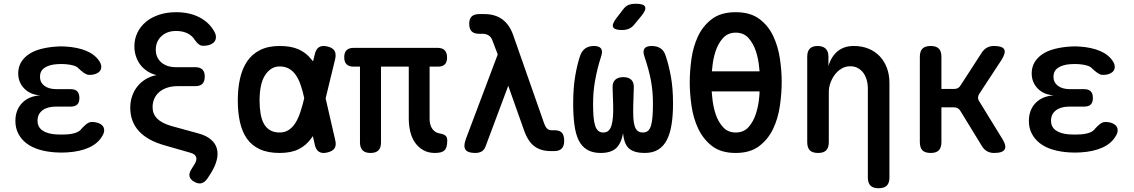

<svg xmlns="http://www.w3.org/2000/svg" viewBox="-20 -805 6040 1023"><path d="M510 -478Q519 -464 519.5 -450.5Q520 -437 513 -427.5Q506 -418 491.5 -412Q477 -406 456 -406Q448 -406 441 -409Q434 -412 428 -416Q422 -420 415 -426Q408 -432 400 -439Q391 -450 373 -455.5Q355 -461 331 -463Q319 -464 307 -464Q295 -464 282 -463Q241 -460 217 -443.5Q193 -427 193 -396Q193 -366 216.5 -348Q240 -330 281 -330H356Q380 -330 391.5 -318.5Q403 -307 403 -283Q403 -259 391.5 -248Q380 -237 356 -237H277Q232 -237 206 -217Q180 -197 180 -162Q180 -128 206 -110Q232 -92 277 -89Q292 -88 307.5 -88Q323 -88 338 -89Q366 -91 386 -98.5Q406 -106 416 -121L429 -134Q435 -140 441 -144.5Q447 -149 454 -152Q461 -155 469 -155Q490 -155 505 -149Q520 -143 527.5 -133.5Q535 -124 535 -110.5Q535 -97 526 -82Q503 -41 454.5 -19Q406 3 338 7Q323 8 307.5 8Q292 8 277 7Q228 4 188.5 -8Q149 -20 121 -41.5Q93 -63 77.5 -93Q62 -123 62 -160Q62 -219 97.5 -256Q133 -293 195 -297Q142 -300 109.5 -333Q77 -366 77 -414Q77 -447 92 -472.5Q107 -498 133.5 -516Q160 -534 198 -544Q236 -554 282 -557Q295 -558 307 -558Q319 -558 331 -557Q395 -553 441 -533.5Q487 -514 510 -478Z M1018 -592Q1005 -614 979.5 -627Q954 -640 918 -640Q870 -640 840 -612Q810 -584 810 -540Q810 -498 839.5 -472.5Q869 -447 918 -447H1021Q1046 -447 1058.5 -434.5Q1071 -422 1071 -397Q1071 -371 1058.5 -358.5Q1046 -346 1021 -346H925Q896 -346 871.5 -338Q847 -330 829.5 -315.5Q812 -301 802.5 -280Q793 -259 793 -234Q793 -198 817 -173.5Q841 -149 892 -134L1041 -93Q1080 -82 1104 -61.5Q1128 -41 1135.5 -13.5Q1143 14 1135 47Q1127 80 1104 117L1086 145Q1072 166 1054.5 171Q1037 176 1016 164Q994 152 990 135.5Q986 119 999 98L1017 69Q1030 48 1025 32Q1020 16 995 9L859 -30Q766 -56 720 -106.5Q674 -157 674 -231Q674 -264 684 -293Q694 -322 712.5 -345Q731 -368 757 -383.5Q783 -399 814 -405Q788 -411 766 -425Q744 -439 728.5 -459Q713 -479 704.5 -504.5Q696 -530 696 -558Q696 -598 712.5 -631.5Q729 -665 758 -689Q787 -713 828 -726.5Q869 -740 918 -740Q990 -740 1042 -713Q1094 -686 1120 -640Q1130 -624 1130.5 -609.5Q1131 -595 1123.5 -584.5Q1116 -574 1100.5 -567.5Q1085 -561 1062 -561Q1050 -561 1039.5 -568.5Q1029 -576 1018 -592Z M1766 -59Q1773 -31 1762.5 -15Q1752 1 1724 7.5Q1696 14 1679.5 3.5Q1663 -7 1657 -35L1647 -80L1637 -66Q1611 -30 1571 -10Q1531 10 1470 10Q1407 10 1364 -10Q1321 -30 1295.5 -66.5Q1270 -103 1258.5 -154.5Q1247 -206 1247 -270Q1247 -334 1259 -387Q1271 -440 1297 -478.5Q1323 -517 1366 -538.5Q1409 -560 1470 -560Q1531 -560 1571 -542Q1611 -524 1637 -491Q1643 -485 1648 -478L1657 -515Q1663 -543 1679.5 -553.5Q1696 -564 1724 -557.5Q1752 -551 1762 -535Q1772 -519 1766 -491L1715 -281ZM1601 -282Q1593 -321 1582 -352Q1571 -384 1555.5 -406Q1540 -428 1519 -439.5Q1498 -451 1470 -451Q1444 -451 1424 -437.5Q1404 -424 1390 -400.5Q1376 -377 1369.5 -343.5Q1363 -310 1363 -270Q1363 -231 1368.5 -199Q1374 -167 1386.5 -145Q1399 -123 1419.5 -111Q1440 -99 1470 -99Q1498 -99 1519 -113Q1540 -127 1555 -151.5Q1570 -176 1581 -210Q1592 -243 1601 -282Z M2297 10Q2262 10 2235.5 -5Q2209 -20 2191.5 -45Q2174 -70 2166 -103Q2158 -136 2158 -172V-450H2010V-46Q2010 -18 1996.5 -4Q1983 10 1954 10Q1926 10 1912 -4Q1898 -18 1898 -46V-450H1864Q1839 -450 1826.5 -462.5Q1814 -475 1814 -500Q1814 -525 1826.5 -537.5Q1839 -550 1865 -550H2311Q2337 -550 2349.5 -537Q2362 -524 2362 -498Q2362 -474 2350 -462Q2338 -450 2314 -450H2269V-171Q2269 -138 2284.5 -117Q2300 -96 2328 -93Q2347 -89 2355 -81Q2363 -73 2363 -56Q2363 -18 2348.5 -4Q2334 10 2297 10Z M2568 -27Q2561 -7 2547 1.5Q2533 10 2512 10Q2472 10 2460 -8Q2448 -26 2462 -64L2632 -515L2603 -591Q2596 -609 2582.5 -617Q2569 -625 2551 -625H2533Q2506 -625 2493 -638Q2480 -651 2480 -678Q2480 -704 2493 -717Q2506 -730 2533 -730H2560Q2619 -730 2657 -701.5Q2695 -673 2714 -619L2878 -151Q2886 -128 2895.5 -119.5Q2905 -111 2920 -111H2935Q2963 -111 2974.5 -97Q2986 -83 2986 -55Q2986 -26 2972.5 -13Q2959 0 2933 0H2914Q2862 0 2827.5 -25.5Q2793 -51 2772 -111L2688 -348Z M3452 -560Q3481 -560 3500 -547Q3519 -534 3527 -507Q3543 -460 3554.5 -397.5Q3566 -335 3566 -254Q3566 -192 3558.5 -143.5Q3551 -95 3534 -61Q3517 -27 3488 -8.5Q3459 10 3415 10Q3360 10 3332.5 -13Q3305 -36 3300 -95Q3289 -38 3261 -14Q3233 10 3181 10Q3137 10 3108 -7.5Q3079 -25 3063 -58Q3047 -91 3040.5 -140.5Q3034 -190 3034 -254Q3034 -335 3044.5 -398Q3055 -461 3071 -508Q3080 -534 3098.5 -547Q3117 -560 3145 -560Q3172 -560 3182 -547Q3192 -534 3184 -508Q3172 -471 3164 -438.5Q3156 -406 3150.5 -375Q3145 -344 3142.5 -314Q3140 -284 3140 -251Q3140 -211 3142.5 -182.5Q3145 -154 3151 -135.5Q3157 -117 3167.5 -108Q3178 -99 3194 -99Q3212 -99 3222.5 -109Q3233 -119 3238.5 -138Q3244 -157 3246 -184Q3248 -211 3247 -246L3244 -338Q3243 -366 3258 -380Q3273 -394 3301 -394Q3329 -394 3343.5 -380Q3358 -366 3357 -338L3354 -243Q3353 -206 3354.5 -178.5Q3356 -151 3361.5 -133.5Q3367 -116 3377.5 -107.5Q3388 -99 3406 -99Q3422 -99 3432.5 -108Q3443 -117 3448.5 -135.5Q3454 -154 3456.5 -182.5Q3459 -211 3459 -251Q3459 -284 3456.5 -314Q3454 -344 3448.5 -374.5Q3443 -405 3434 -437.5Q3425 -470 3413 -506Q3404 -533 3414 -546.5Q3424 -560 3452 -560ZM3361 -676Q3348 -659 3331.5 -652Q3315 -645 3295 -645Q3255 -645 3247 -660Q3239 -675 3264 -708L3298 -752Q3312 -772 3328.5 -778.5Q3345 -785 3368 -785Q3410 -785 3417 -769Q3424 -753 3399 -722Z M3900 10Q3822 10 3774.5 -26.5Q3727 -63 3700.5 -119Q3674 -175 3664.5 -241Q3655 -307 3655 -366Q3655 -425 3664 -490.5Q3673 -556 3699 -611.5Q3725 -667 3773 -703.5Q3821 -740 3900 -740Q3978 -740 4026 -704Q4074 -668 4100 -612.5Q4126 -557 4135.5 -492Q4145 -427 4145 -369Q4145 -309 4135.5 -242Q4126 -175 4099.5 -119Q4073 -63 4025 -26.5Q3977 10 3900 10ZM3900 -99Q3943 -99 3968.5 -128Q3994 -157 4007.5 -198.5Q4021 -240 4025 -286Q4027 -303 4027 -318H3772Q3773 -303 3775 -286Q3779 -240 3792.5 -198.5Q3806 -157 3832 -128Q3858 -99 3900 -99ZM4027 -425 4025 -445Q4021 -491 4007.5 -532Q3994 -573 3968.5 -602Q3943 -631 3900 -631Q3858 -631 3832 -602Q3806 -573 3792.5 -531.5Q3779 -490 3775 -444Q3774 -434 3773 -425Z M4396 -316V-48Q4396 -18 4382 -4Q4368 10 4339 10Q4309 10 4295 -4Q4281 -18 4281 -48V-503Q4281 -532 4295 -546Q4309 -560 4336 -560Q4364 -560 4379 -546Q4394 -532 4394 -503V-453Q4409 -504 4443 -532Q4477 -560 4529 -560Q4573 -560 4608 -545.5Q4643 -531 4667.5 -505Q4692 -479 4705.5 -443Q4719 -407 4719 -364V141Q4719 170 4705 184Q4691 198 4661 198Q4632 198 4618 184Q4604 170 4604 141V-336Q4604 -358 4598 -379Q4592 -400 4580.5 -416Q4569 -432 4551.5 -442Q4534 -452 4510 -452Q4484 -452 4463 -439Q4442 -426 4427.5 -406.5Q4413 -387 4404.5 -363Q4396 -339 4396 -316Z M4939 10Q4909 10 4895 -4Q4881 -18 4881 -48V-502Q4881 -532 4895 -546Q4909 -560 4939 -560Q4968 -560 4982 -546Q4996 -532 4996 -502V-331H5063Q5075 -331 5083.5 -335.5Q5092 -340 5098 -350L5210 -523Q5222 -542 5238.5 -551Q5255 -560 5276 -560Q5321 -560 5330.5 -542Q5340 -524 5317 -487L5197 -304Q5191 -294 5191 -284.5Q5191 -275 5197 -266L5320 -66Q5344 -28 5333 -9Q5322 10 5277 10Q5255 10 5238.5 0.5Q5222 -9 5211 -28L5097 -214Q5092 -223 5083.5 -228Q5075 -233 5064 -233H4996V-48Q4996 -18 4982 -4Q4968 10 4939 10Z M5910 -478Q5919 -464 5919.5 -450.5Q5920 -437 5913 -427.5Q5906 -418 5891.5 -412Q5877 -406 5856 -406Q5848 -406 5841 -409Q5834 -412 5828 -416Q5822 -420 5815 -426Q5808 -432 5800 -439Q5791 -450 5773 -455.5Q5755 -461 5731 -463Q5719 -464 5707 -464Q5695 -464 5682 -463Q5641 -460 5617 -443.5Q5593 -427 5593 -396Q5593 -366 5616.5 -348Q5640 -330 5681 -330H5756Q5780 -330 5791.5 -318.5Q5803 -307 5803 -283Q5803 -259 5791.5 -248Q5780 -237 5756 -237H5677Q5632 -237 5606 -217Q5580 -197 5580 -162Q5580 -128 5606 -110Q5632 -92 5677 -89Q5692 -88 5707.5 -88Q5723 -88 5738 -89Q5766 -91 5786 -98.5Q5806 -106 5816 -121L5829 -134Q5835 -140 5841 -144.5Q5847 -149 5854 -152Q5861 -155 5869 -155Q5890 -155 5905 -149Q5920 -143 5927.5 -133.5Q5935 -124 5935 -110.5Q5935 -97 5926 -82Q5903 -41 5854.5 -19Q5806 3 5738 7Q5723 8 5707.5 8Q5692 8 5677 7Q5628 4 5588.5 -8Q5549 -20 5521 -41.5Q5493 -63 5477.5 -93Q5462 -123 5462 -160Q5462 -219 5497.5 -256Q5533 -293 5595 -297Q5542 -300 5509.5 -333Q5477 -366 5477 -414Q5477 -447 5492 -472.5Q5507 -498 5533.5 -516Q5560 -534 5598 -544Q5636 -554 5682 -557Q5695 -558 5707 -558Q5719 -558 5731 -557Q5795 -553 5841 -533.5Q5887 -514 5910 -478Z"/></svg>

Font: Maple Mono NL SemiBold
Style: Regular
Weight: 600
Monospace: yes
Designer: subframe7536
Version: Version 7.000